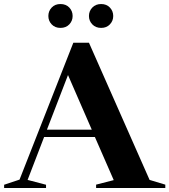

<svg xmlns="http://www.w3.org/2000/svg" viewBox="-32 -933 840 953"><path d="M710.5 -40 788.5 -16.5V0H445V-16.5L532.5 -39L439 -253H187L105 -40L196.5 -16V0H-11.5V-16L65 -41.5L332 -721H409.5ZM201 -289.5H423.5L305.5 -560.5ZM268 -794.5Q241 -794.5 224.5 -812Q208 -829.5 208 -853.5Q208 -878 224.5 -895.5Q241 -913 268 -913Q295.5 -913 312 -895.5Q328.5 -878 328.5 -853.5Q328.5 -829.5 312 -812Q295.5 -794.5 268 -794.5ZM470 -794.5Q443 -794.5 426.2 -812Q409.5 -829.5 409.5 -853.5Q409.5 -878 426.2 -895.5Q443 -913 470 -913Q497 -913 513.5 -895.5Q530 -878 530 -853.5Q530 -829.5 513.5 -812Q497 -794.5 470 -794.5Z"/></svg>

Font: Newsreader Display SemiBold
Style: Regular
Weight: 600
Designer: Hugues Gentile
Foundry: Production Type
Version: Version 1.001